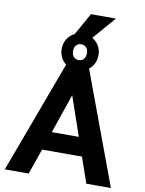

<svg xmlns="http://www.w3.org/2000/svg" viewBox="-105 -1076 867 1148"><g transform="rotate(10 328.0 -501.5)"><path d="M6 0 262 -690H394L650 0H501L447 -155H205L151 0ZM244 -268H408L326 -506ZM216 -769Q216 -817 248 -848.5Q280 -880 327 -880Q374 -880 406.5 -848.5Q439 -817 439 -769Q439 -721 406.5 -689Q374 -657 327 -657Q280 -657 248 -689Q216 -721 216 -769ZM285 -769Q285 -746 296.5 -733Q308 -720 327 -720Q346 -720 357.5 -733Q369 -746 369 -769Q369 -790 357.5 -803Q346 -816 327 -816Q308 -816 296.5 -803Q285 -790 285 -769ZM268 -853 352 -1003H504L374 -853Z"/></g></svg>

Font: Radio Canada SemiBold
Style: Regular
Weight: 600
Designer: Charles Daoud, Etienne Aubert Bonn, Alexandre Saumier Demers, Jacques Le Bailly
Foundry: Radio-Canada
Version: Version 2.104; ttfautohint (v1.8.4.7-5d5b);gftools[0.9.28.de